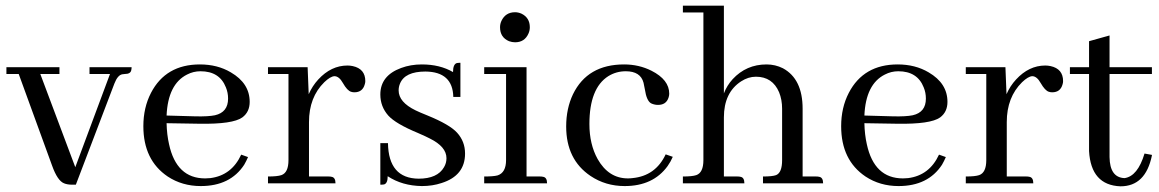

<svg xmlns="http://www.w3.org/2000/svg" viewBox="-20 -655 4141 686"><path d="M192.4 -390.6H124L249 -57.6L373 -390.6H299.8V-415H450.2C450.2 -411.8 449.9 -408.5 449.2 -405.3C447.9 -395.5 440.1 -390.6 425.8 -390.6C423.2 -390.6 420.2 -390.3 417 -389.6C405.9 -387.7 396.5 -376.6 388.7 -356.4L251 4.9H238.3C226.6 4.9 216.8 3.3 209 0C193.4 -5.9 179 -27 166 -63.5L46.9 -390.6H2.9V-415H192.4Z M696.3 -400.4C679.4 -400.4 663.4 -396.5 648.4 -388.7C602.9 -365.9 578.5 -317.1 575.2 -242.2L678.7 -239.3C708.7 -238.6 731.8 -239.9 748 -243.2C779.3 -250.3 794.9 -270.2 794.9 -302.7C794.9 -317.1 792.3 -330.4 787.1 -342.8C772.1 -381.2 741.9 -400.4 696.3 -400.4ZM866.2 -93.8C862.3 -84.6 857.7 -75.5 852.5 -66.4C819.3 -15.6 767.6 9.8 697.3 9.8C653 9.8 613.6 -1.6 579.1 -24.4C521.2 -63.5 492.2 -123.4 492.2 -204.1C492.2 -248.4 501.3 -288.1 519.5 -323.2C554.7 -391 613 -424.8 694.3 -424.8C736 -424.8 772.8 -415.4 804.7 -396.5C849.6 -370.4 872.1 -335.3 872.1 -291C872.1 -266.9 863.3 -248.4 845.7 -235.4C822.9 -219.1 771.8 -211.6 692.4 -212.9L575.2 -214.8C575.8 -187.5 578.8 -162.4 584 -139.6C601.6 -58.3 644.5 -17.6 712.9 -17.6C718.8 -17.6 724.9 -17.9 731.4 -18.6C782.2 -25.1 819 -53.1 841.8 -102.5Z M1154.3 -24.4C1158.2 -24.4 1161.5 -24.1 1164.1 -23.4C1173.8 -22.1 1178.7 -14.3 1178.7 0H937.5V-24.4C959.6 -24.4 975.6 -26 985.4 -29.3C1002.3 -35.2 1010.7 -53.1 1010.7 -83V-390.6H937.5V-415H1079.1L1083 -318.4C1091.5 -337.9 1102.9 -355.5 1117.2 -371.1C1147.8 -404.3 1182.6 -420.9 1221.7 -420.9C1227.5 -420.9 1233.7 -420.2 1240.2 -418.9C1270.2 -412.4 1285.2 -394.5 1285.2 -365.2C1285.2 -361.3 1284.5 -357.4 1283.2 -353.5C1278 -334.6 1265.6 -325.2 1246.1 -325.2C1242.2 -325.2 1238.3 -325.8 1234.4 -327.1C1225.3 -329.8 1215.5 -340.2 1205.1 -358.4C1196 -374.7 1185.9 -382.8 1174.8 -382.8C1165 -382.2 1153 -375 1138.7 -361.3C1102.2 -325.5 1084 -278 1084 -218.8V-24.4Z M1475.6 -16.6C1404 -17.3 1367.5 -59.6 1366.2 -143.6H1338.9V4.9C1344.1 4.9 1348.6 4.6 1352.5 3.9C1361 1.3 1365.2 -8.5 1365.2 -25.4C1399.7 -2.6 1440.4 9.1 1487.3 9.8C1512.7 9.8 1536.1 6.2 1557.6 -1C1613.6 -18.6 1641.6 -53.7 1641.6 -106.4C1641.6 -135.1 1632.2 -159.8 1613.3 -180.7C1595.7 -200.2 1560.5 -220.7 1507.8 -242.2C1488.3 -250 1474 -256.2 1464.8 -260.7C1424.5 -280.3 1404.3 -304 1404.3 -332C1404.3 -340.5 1405.9 -348.6 1409.2 -356.4C1420.9 -385.1 1451.2 -399.4 1500 -399.4C1565.1 -398.8 1598.3 -368.5 1599.6 -308.6H1625V-430.7C1620.4 -430.7 1616.2 -430.3 1612.3 -429.7C1603.2 -427.1 1598.6 -416.3 1598.6 -397.5C1567.4 -415.7 1530.3 -424.8 1487.3 -424.8C1460.6 -424.8 1435.9 -420.6 1413.1 -412.1C1363.6 -393.9 1338.9 -362.3 1338.9 -317.4C1338.9 -288.7 1348.3 -263.7 1367.2 -242.2C1384.8 -222.7 1420.2 -201.8 1473.6 -179.7C1493.2 -171.2 1507.2 -164.7 1515.6 -160.2C1555.3 -140.6 1575.2 -117.2 1575.2 -89.8C1575.2 -78.1 1572.3 -67.4 1566.4 -57.6C1550.8 -30.3 1520.5 -16.6 1475.6 -16.6Z M1910.2 -24.4C1913.4 -24.4 1916.7 -24.1 1919.9 -23.4C1929.7 -22.1 1934.6 -14.3 1934.6 0H1710V-24.4C1732.1 -24.4 1748 -25.7 1757.8 -28.3C1778 -34.8 1788.1 -53.1 1788.1 -83V-390.6H1710V-415H1861.3V-24.4ZM1873 -557.6C1873 -549.8 1871.4 -542.3 1868.2 -535.2C1859 -514.3 1843.1 -503.9 1820.3 -503.9C1813.2 -503.9 1806 -505.2 1798.8 -507.8C1777.3 -516.9 1766.6 -533.5 1766.6 -557.6C1766.6 -565.4 1768.2 -572.9 1771.5 -580.1C1781.2 -600.9 1797.5 -611.3 1820.3 -611.3C1827.5 -611.3 1835 -609.7 1842.8 -606.4C1863 -596.7 1873 -580.4 1873 -557.6Z M2002.9 -203.1C2002.9 -246.1 2011.1 -284.5 2027.3 -318.4C2061.8 -389.3 2122.7 -424.8 2210 -424.8C2245.1 -424.8 2277.7 -417.3 2307.6 -402.3C2349.9 -380.9 2371.1 -353.5 2371.1 -320.3C2371.1 -316.4 2370.4 -312.2 2369.1 -307.6C2363.3 -288.1 2349.3 -279 2327.1 -280.3C2319.3 -280.9 2312.2 -282.9 2305.7 -286.1C2295.2 -292.6 2288.1 -308.9 2284.2 -335C2282.2 -346 2280.6 -354.2 2279.3 -359.4C2272.1 -386.7 2251 -400.4 2215.8 -400.4C2193 -400.4 2172.2 -394.5 2153.3 -382.8C2108.4 -354.2 2085.9 -297.2 2085.9 -211.9C2085.9 -163.7 2095.7 -122.1 2115.2 -86.9C2141.3 -40.7 2177.4 -17.6 2223.6 -17.6C2228.8 -17.6 2234 -17.9 2239.3 -18.6C2294.6 -23.8 2334.3 -52.1 2358.4 -103.5L2383.8 -94.7C2379.2 -83.7 2373 -72.6 2365.2 -61.5C2330.7 -14 2279.6 9.8 2211.9 9.8C2166.3 9.8 2125.7 -2.3 2089.8 -26.4C2031.9 -65.4 2002.9 -124.3 2002.9 -203.1Z M2615.2 -24.4C2619.1 -24.4 2622.4 -24.1 2625 -23.4C2634.8 -22.1 2639.6 -14.3 2639.6 0H2419.9V-24.4C2442.1 -24.4 2458 -26 2467.8 -29.3C2484.7 -35.2 2493.2 -53.1 2493.2 -83V-610.4H2419.9V-634.8H2566.4V-321.3C2573.6 -340.2 2584 -357.1 2597.7 -372.1C2630.2 -407.2 2670.6 -424.8 2718.8 -424.8C2739.6 -424.8 2759.1 -420.2 2777.3 -411.1C2824.2 -385.7 2847.7 -337.6 2847.7 -266.6V-24.4H2896.5C2900.4 -24.4 2903.6 -24.1 2906.2 -23.4C2916 -22.1 2920.9 -14.3 2920.9 0H2706.1V-24.4C2728.2 -24.4 2743.8 -26 2752.9 -29.3C2767.3 -35.2 2774.4 -53.1 2774.4 -83V-266.6C2774.4 -288.1 2770.8 -307.6 2763.7 -325.2C2748 -362.3 2720.4 -380.9 2680.7 -380.9C2662.4 -380.9 2644.9 -375.3 2627.9 -364.3C2586.9 -337.6 2566.4 -294.6 2566.4 -235.4V-24.4Z M3189.5 -400.4C3172.5 -400.4 3156.6 -396.5 3141.6 -388.7C3096 -365.9 3071.6 -317.1 3068.4 -242.2L3171.9 -239.3C3201.8 -238.6 3224.9 -239.9 3241.2 -243.2C3272.5 -250.3 3288.1 -270.2 3288.1 -302.7C3288.1 -317.1 3285.5 -330.4 3280.3 -342.8C3265.3 -381.2 3235 -400.4 3189.5 -400.4ZM3359.4 -93.8C3355.5 -84.6 3350.9 -75.5 3345.7 -66.4C3312.5 -15.6 3260.7 9.8 3190.4 9.8C3146.2 9.8 3106.8 -1.6 3072.3 -24.4C3014.3 -63.5 2985.4 -123.4 2985.4 -204.1C2985.4 -248.4 2994.5 -288.1 3012.7 -323.2C3047.9 -391 3106.1 -424.8 3187.5 -424.8C3229.2 -424.8 3266 -415.4 3297.9 -396.5C3342.8 -370.4 3365.2 -335.3 3365.2 -291C3365.2 -266.9 3356.4 -248.4 3338.9 -235.4C3316.1 -219.1 3265 -211.6 3185.5 -212.9L3068.4 -214.8C3069 -187.5 3071.9 -162.4 3077.1 -139.6C3094.7 -58.3 3137.7 -17.6 3206.1 -17.6C3211.9 -17.6 3218.1 -17.9 3224.6 -18.6C3275.4 -25.1 3312.2 -53.1 3335 -102.5Z M3647.5 -24.4C3651.4 -24.4 3654.6 -24.1 3657.2 -23.4C3667 -22.1 3671.9 -14.3 3671.9 0H3430.7V-24.4C3452.8 -24.4 3468.8 -26 3478.5 -29.3C3495.4 -35.2 3503.9 -53.1 3503.9 -83V-390.6H3430.7V-415H3572.3L3576.2 -318.4C3584.6 -337.9 3596 -355.5 3610.4 -371.1C3641 -404.3 3675.8 -420.9 3714.8 -420.9C3720.7 -420.9 3726.9 -420.2 3733.4 -418.9C3763.3 -412.4 3778.3 -394.5 3778.3 -365.2C3778.3 -361.3 3777.7 -357.4 3776.4 -353.5C3771.2 -334.6 3758.8 -325.2 3739.3 -325.2C3735.4 -325.2 3731.4 -325.8 3727.5 -327.1C3718.4 -329.8 3708.7 -340.2 3698.2 -358.4C3689.1 -374.7 3679 -382.8 3668 -382.8C3658.2 -382.2 3646.2 -375 3631.8 -361.3C3595.4 -325.5 3577.1 -278 3577.1 -218.8V-24.4Z M3802.7 -390.6V-415H3871.1V-507.8L3944.3 -528.3V-415H4095.7V-390.6H3944.3V-93.8C3945 -44.9 3962.9 -19.9 3998 -18.6C4029.3 -23.1 4053.1 -52.4 4069.3 -106.4L4095.7 -101.6V-99.6C4080.7 -26 4043.3 10.7 3983.4 10.7C3913.1 8.1 3875.7 -33.9 3871.1 -115.2V-390.6Z"/></svg>

Font: Abhaya Libre
Style: Regular
Weight: 400
Designer: Pushpananda Ekanayake, Sol Matas, Pathum Egodawatta
Foundry: Mooniak
Version: Version 1.041; ; ttfautohint (v1.5)